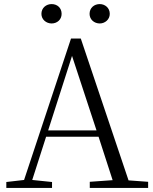

<svg xmlns="http://www.w3.org/2000/svg" viewBox="-20 -921 752 941"><path d="M233 -806C260 -806 282 -825 282 -853C282 -883 260 -901 233 -901C207 -901 183 -883 183 -853C183 -825 207 -806 233 -806ZM469 -806C494 -806 518 -825 518 -853C518 -883 494 -901 469 -901C442 -901 419 -883 419 -853C419 -825 442 -806 469 -806ZM333 -647 453 -282H216ZM420 0H706V-30L610 -37L376 -732H328L98 -39L11 -29V0H235V-29L138 -39L206 -251H463L532 -38L420 -30Z"/></svg>

Font: Noto Serif CJK SC Light
Style: Regular
Weight: 300
Designer: Ryoko NISHIZUKA 西塚涼子 (kana & ideographs); Frank Grießhammer (Latin, Greek & Cyrillic); Wenlong ZHANG 张文龙 (bopomofo); San
Foundry: Adobe
Version: Version 2.001;hotconv 1.1.0;makeotfexe 2.6.0